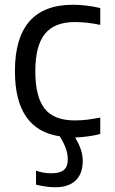

<svg xmlns="http://www.w3.org/2000/svg" viewBox="-20 -570 484 810"><path d="M213 220Q195 220 173.5 217Q152 214 132 209V150Q162 161 197 161Q233 161 249.5 147Q266 133 266 102Q266 80 258 57Q250 34 232 5Q43 -23 43 -270Q43 -550 288 -550Q314 -550 344 -546.5Q374 -543 403 -536V-465Q347 -477 296 -477Q210 -477 169.5 -427Q129 -377 129 -270Q129 -161 168.5 -111.5Q208 -62 295 -62Q322 -62 347 -65Q372 -68 403 -74V-5Q382 1 353.5 5Q325 9 297 10Q315 41 322 63.5Q329 86 329 109Q329 163 299 191.5Q269 220 213 220Z"/></svg>

Font: Encode Sans Narrow
Style: Regular
Weight: 400
Designer: Pablo Impallari, Andres Torresi
Foundry: Pablo Impallari, Andres Torresi
Version: Version 1.000; ttfautohint (v1.00) -l 8 -r 50 -G 200 -x 14 -